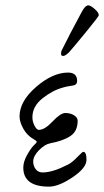

<svg xmlns="http://www.w3.org/2000/svg" viewBox="-20 -683 389 717"><path d="M239 -489Q224 -474 216 -474Q208 -474 208 -482Q208 -490 210 -494Q239 -553 285 -638Q298 -663 310 -663Q318 -663 333.5 -649.5Q349 -636 349 -626Q349 -622 304.5 -567.5Q260 -513 239 -489ZM163 14Q67 14 67 -57Q67 -79 81 -104Q95 -129 106 -140Q108 -142 110 -144Q117 -150 117 -153.5Q117 -157 106 -163Q81 -177 67 -202.5Q53 -228 53 -248Q53 -305 115 -358.5Q177 -412 234 -412Q268 -412 268 -381Q268 -373 264 -369Q260 -365 254.5 -364Q249 -363 236.5 -361Q224 -359 215 -356Q177 -346 139 -316Q101 -286 101 -245Q101 -229 109 -213.5Q117 -198 125 -198Q147 -198 176.5 -229.5Q206 -261 224 -261Q243 -261 256.5 -252.5Q270 -244 270 -232Q270 -193 243 -175Q216 -157 168 -148Q147 -144 125.5 -122Q104 -100 104 -80Q104 -63 113.5 -51Q123 -39 139 -39Q176 -39 231 -67Q244 -73 257.5 -85.5Q271 -98 279.5 -107Q288 -116 291 -116Q303 -116 303 -86Q303 -56 251 -21Q199 14 163 14Z"/></svg>

Font: EB Garamond 12
Style: Italic
Weight: 400
Italic angle: -17°
Version: Version 0.016; ttfautohint (v1.8.4)